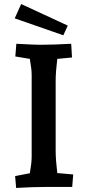

<svg xmlns="http://www.w3.org/2000/svg" viewBox="-20 -927 439 952"><path d="M55 -54 128 -68Q137 -120 137 -149V-557Q137 -583 128 -635L56 -647L61 -710Q151 -705 179 -705Q246 -705 333 -710L337 -642L264 -635Q256 -569 256 -527V-179Q256 -135 264 -69L343 -62L338 0H201Q138 0 60 5ZM53 -836 85 -907 316 -800 294 -752Z"/></svg>

Font: Andada Pro
Style: Bold
Weight: 700
Designer: Carolina Giovagnoli
Foundry: Huerta Tipografica
Version: Version 3.005; ttfautohint (v1.8.4)